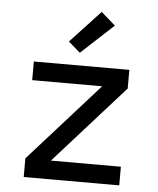

<svg xmlns="http://www.w3.org/2000/svg" viewBox="-54 -814 708 861"><g transform="rotate(5 300.0 -384.0)"><path d="M85 0V-84L400 -436H85V-520H515V-436L200 -84H515V0ZM287 -577 234 -623 369 -768 433 -712Z"/></g></svg>

Font: Iosevka Fixed Medium Extended
Style: Regular
Weight: 500
Width: 7
Monospace: yes
Designer: Belleve Invis
Foundry: Belleve Invis
Version: Version 24.1.1; ttfautohint (v1.8.4)